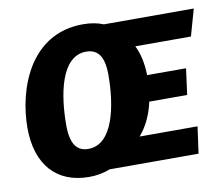

<svg xmlns="http://www.w3.org/2000/svg" viewBox="-80 -811 1083 928"><g transform="rotate(-10 462.0 -347.0)"><path d="M887 -564 924 -695H483C454 -707 420 -713 383 -713C120 -713 32 -451 32 -266C32 -86 125 19 285 19C321 19 356 13 389 0H825L843 -131H559C600 -179 622 -234 634 -289H820L837 -417H646C645 -472 635 -522 614 -564ZM219 -246C219 -391 250 -580 375 -580C431 -580 462 -543 462 -452C462 -303 428 -115 305 -115C250 -115 219 -152 219 -246Z"/></g></svg>

Font: Fira Sans ExtraBold
Style: Italic
Weight: 800
Italic angle: -8°
Designer: bBox Type GmbH & Carrois Corporate GbR & Edenspiekermann AG
Foundry: bBox Type GmbH & Carrois Corporate GbR & Edenspiekermann AG
Version: Version 4.301;PS 004.301;hotconv 1.0.88;makeotf.lib2.5.64775